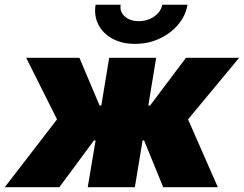

<svg xmlns="http://www.w3.org/2000/svg" viewBox="-56 -780 1017 800"><path d="M-36.1 0 181.6 -282.7 53.2 -539.1H274.9L358.9 -340.3H366.2L398.9 -539.1H594.7L562 -340.3H569.3L718.8 -539.1H940.4L727.5 -282.7L851.6 0H624L544.4 -194.8H538.1L505.9 0H309.6L342.3 -194.8H335.4L191.4 0ZM506.8 -597.2Q452.1 -597.2 412.4 -618.9Q372.6 -640.6 353.8 -677.7Q335 -714.8 342.3 -760.3H446.8Q441.9 -731.4 463.6 -711.7Q485.4 -691.9 522.5 -691.9Q546.9 -691.9 567.9 -700.9Q588.9 -710 602.8 -725.6Q616.7 -741.2 620.1 -760.3H725.1Q717.8 -714.8 686.5 -677.7Q655.3 -640.6 608.4 -618.9Q561.5 -597.2 506.8 -597.2Z"/></svg>

Font: Inter 18pt Black
Style: Italic
Weight: 900
Italic angle: -9.3988°
Designer: Rasmus Andersson
Foundry: rsms
Version: Version 4.001;git-66647c0bb